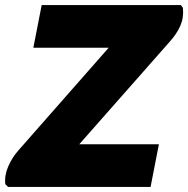

<svg xmlns="http://www.w3.org/2000/svg" viewBox="-29 -740 745 760"><path d="M136 -720H687L695 -709Q699 -671 685 -638.5Q671 -606 642 -574L224 -100L205 -169H600L567 0H3L-8 -11Q-12 -45 3.5 -81Q19 -117 45 -146L453 -610L481 -551H103Z"/></svg>

Font: Kufam ExtraBold
Style: Italic
Weight: 800
Italic angle: -11°
Designer: Artur Schmal
Foundry: Original Type
Version: Version 1.301; ttfautohint (v1.8.3)